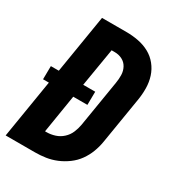

<svg xmlns="http://www.w3.org/2000/svg" viewBox="-178 -838 855 941"><g transform="rotate(30 250.0 -367.5)"><path d="M0 0 54 -330H21L22 -405H67L121 -735H259Q294 -735 327.5 -728.5Q361 -722 389.5 -706.5Q418 -691 438.5 -665.5Q459 -640 469 -609Q479 -578 479.5 -543.5Q480 -509 474 -474L431 -212Q426 -182 415 -153Q404 -124 385.5 -98Q367 -72 340.5 -52.5Q314 -33 285 -21Q256 -9 226 -4.5Q196 0 166 0ZM157 -114H166Q189 -114 212.5 -121.5Q236 -129 254.5 -146Q273 -163 282.5 -185.5Q292 -208 296 -231L339 -493Q343 -516 342.5 -539Q342 -562 331.5 -581.5Q321 -601 301.5 -611Q282 -621 259 -621H241L205 -405H273L272 -330H192Z"/></g></svg>

Font: Iosevka SS18 Heavy
Style: Italic
Weight: 900
Italic angle: -9°
Monospace: yes
Designer: Belleve Invis
Foundry: Belleve Invis
Version: Version 25.1.1; ttfautohint (v1.8.4)